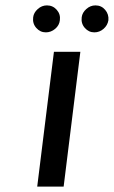

<svg xmlns="http://www.w3.org/2000/svg" viewBox="-20 -692 422 712"><path d="M216 0H118L180 -500H278ZM150 -572Q129 -572 114.5 -588.5Q100 -605 103 -628Q105 -645 120 -658.5Q135 -672 154 -672Q176 -672 190.5 -655.5Q205 -639 202 -617Q200 -598 184.5 -585Q169 -572 150 -572ZM330 -572Q309 -572 294.5 -588.5Q280 -605 283 -628Q285 -645 300 -658.5Q315 -672 334 -672Q356 -672 370 -655.5Q384 -639 382 -617Q379 -598 364 -585Q349 -572 330 -572Z"/></svg>

Font: Kulim Park SemiBold
Style: Italic
Weight: 600
Italic angle: -8°
Designer: Noponies / Dale Sattler
Foundry: Noponies
Version: Version 1.000; ttfautohint (v1.8.3)